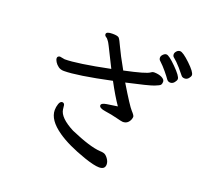

<svg xmlns="http://www.w3.org/2000/svg" viewBox="-141 -973 1282 1193"><g transform="rotate(20 500.0 -376.5)"><path d="M627 49Q594 49 527 26Q405 -16 335 -65Q247 -126 247 -192Q247 -212 254 -233Q261 -254 276 -254Q289 -252 291 -239Q293 -226 294 -213Q301 -160 398 -110Q531 -52 599 -48Q611 -48 624.5 -44.5Q638 -41 652 -22Q666 -3 666 16Q666 49 627 49ZM863 -597Q847 -597 838 -610.5Q829 -624 806 -652Q783 -680 759 -702Q750 -709 750 -722Q750 -733 760.5 -743.5Q771 -754 782 -754Q799 -754 849.5 -703.5Q900 -653 900 -634Q900 -624 889 -610.5Q878 -597 863 -597ZM669 -267Q661 -267 624.5 -276.5Q588 -286 545.5 -292Q503 -298 503 -316Q503 -331 537.5 -336.5Q572 -342 608 -347Q571 -400 525 -486Q304 -439 217 -439Q195 -439 180 -450Q165 -461 156.5 -475Q148 -489 148 -499Q148 -512 164 -515L197 -509Q279 -509 490 -552L458 -616Q417 -700 411.5 -706Q406 -712 403 -717Q400 -722 391 -727.5Q382 -733 382 -743Q382 -760 423 -760Q458 -760 466.5 -750.5Q475 -741 494 -699Q513 -657 563 -568Q705 -598 727 -615Q735 -622 746 -623Q778 -623 799 -612.5Q820 -602 820 -587Q820 -574 815 -566.5Q810 -559 777.5 -546.5Q745 -534 600 -502Q677 -374 698.5 -351Q720 -328 720 -319Q720 -311 716 -300Q702 -267 669 -267ZM938 -652Q922 -652 914.5 -662.5Q907 -673 880.5 -703.5Q854 -734 830 -753Q823 -759 823 -771Q823 -781 832.5 -791.5Q842 -802 855 -802Q874 -802 924 -754.5Q974 -707 974 -687Q974 -677 963.5 -664.5Q953 -652 938 -652Z"/></g></svg>

Font: LXGW WenKai Lite Medium
Style: Regular
Weight: 500
Designer: LXGW / Fontworks Inc.
Foundry: LXGW / Fontworks Inc.
Version: Version 1.511; March 25, 2025